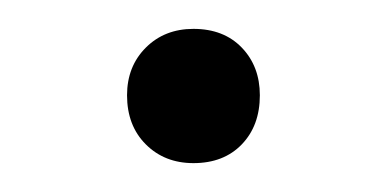

<svg xmlns="http://www.w3.org/2000/svg" viewBox="-20 -332 259 133"><path d="M114 -219Q94 -219 81 -232Q68 -245 68 -266Q68 -286 81 -299Q94 -312 114 -312Q135 -312 147.5 -299Q160 -286 160 -266Q160 -245 147.5 -232Q135 -219 114 -219Z"/></svg>

Font: Nunito Light
Style: Italic
Weight: 300
Italic angle: -9°
Designer: Vernon Adams
Foundry: Vernon Adams
Version: Version 3.601; ttfautohint (v1.8.2.53-6de2)